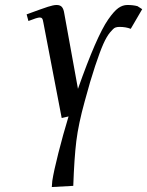

<svg xmlns="http://www.w3.org/2000/svg" viewBox="-20 -464 596 778"><path d="M87.9 -405.8Q151.4 -429.2 174.1 -436.5Q196.8 -443.8 209 -443.8Q224.1 -443.8 231 -435.5Q237.8 -427.2 240.2 -411.1L295.9 -104Q333.5 -210.4 364 -280.5Q394.5 -350.6 418.2 -384.8Q441.9 -418.9 459.5 -431.4Q477.1 -443.8 496.1 -443.8Q519.5 -443.8 537.1 -439L556.2 -426.8L509.8 -347.2Q490.2 -355 463.9 -355Q454.1 -355 446.8 -352.1Q439.5 -349.1 425.8 -332.5Q412.1 -315.9 398.7 -285.9Q385.3 -255.9 365.5 -196.5Q345.7 -137.2 323.2 -53.2Q297.9 38.1 289.3 107.4Q280.8 176.8 276.9 289.1L189.9 293.9L191.9 269Q197.8 230 216.6 155.8Q235.4 81.5 257.8 7.8L230 14.2L155.8 -372.1Q153.8 -385.3 150.6 -389.2Q147.5 -393.1 141.1 -393.1Q130.9 -393.1 95.2 -378.9Z"/></svg>

Font: Dehuti Alt
Style: Bold-Italic
Weight: 700
Version: Version 1.2